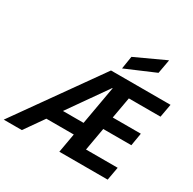

<svg xmlns="http://www.w3.org/2000/svg" viewBox="-239 -1185 1405 1397"><g transform="rotate(30 463.5 -487.0)"><path d="M-35 0 462 -700H962L942 -589H676L644 -410H880L862 -303H626L592 -111H858L838 0H432L537 -594H534L117 0ZM124 -161 186 -270H539L547 -161ZM524 -753 541 -860 788 -974H791L770 -858Z"/></g></svg>

Font: DM Sans 36pt ExtraBold
Style: Italic
Weight: 800
Italic angle: -10°
Designer: Colophon Foundry, Jonny Pinhorn
Foundry: Colophon Foundry
Version: Version 4.004;gftools[0.9.30]